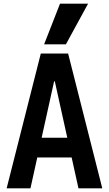

<svg xmlns="http://www.w3.org/2000/svg" viewBox="-20 -1020 590 1040"><path d="M16 0 201 -730H349L534 0H405L277 -579H273L145 0ZM126 -167V-274H424V-167ZM337 -780H219L305 -1000H457Z"/></svg>

Font: M PLUS Code Latin SemiExpanded SemiBold
Style: Regular
Weight: 600
Width: 6
Designer: Coji Morishita
Foundry: UNDERFOREST DESIGN
Version: Version 1.002; ttfautohint (v1.8.3)